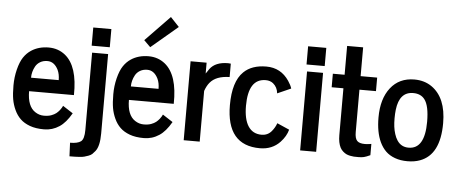

<svg xmlns="http://www.w3.org/2000/svg" viewBox="-58 -936 2977 1248"><g transform="rotate(5 1430.5 -311.5)"><path d="M138.2 -318.4H318.8Q318.8 -356.4 305.7 -384.3Q280.3 -435.5 235.4 -435.5Q208.5 -435.5 188.2 -423.6Q168 -411.6 157.7 -392.6Q138.2 -356.9 138.2 -318.4ZM122.6 -492.2Q170.9 -523.9 236.3 -523.9Q297.9 -523.9 343.8 -487.3Q429.7 -418 425.8 -230H133.3Q133.3 -131.3 185.5 -97.2Q212.4 -79.6 241.9 -79.6Q271.5 -79.6 291 -86.9Q310.5 -94.2 322.3 -103.5Q334 -112.8 343.8 -125Q356.9 -142.1 361.8 -154.3L428.2 -111.3Q392.1 -48.3 351.1 -21.5Q305.7 8.8 251.2 8.8Q196.8 8.8 158.4 -5.4Q120.1 -19.5 95.9 -43Q71.8 -66.4 56.4 -99.9Q41 -133.3 34.9 -168.7Q28.8 -204.1 28.8 -258.1Q28.8 -312 41.5 -362.8Q54.2 -413.6 74.2 -443.6Q94.2 -473.6 122.6 -492.2Z M427.7 80.6Q476.6 80.6 498 64.7Q519.5 48.8 519.5 -10.7V-515.1H624V3.4Q624 86.4 597.2 119.6Q586.9 132.3 578.4 140.4Q569.8 148.4 554.2 154.1Q538.6 159.7 527.8 162.6Q517.1 165.5 497.1 167Q471.2 168.9 431.6 168.9ZM512.7 -560.1V-678.7H630.9V-560.1Z M1066.4 -730.5 892.6 -583.5 850.1 -625.5 1009.8 -790.5ZM789.6 -318.4H970.2Q970.2 -356.4 957 -384.3Q931.6 -435.5 886.7 -435.5Q859.9 -435.5 839.6 -423.6Q819.3 -411.6 809.1 -392.6Q789.6 -356.9 789.6 -318.4ZM773.9 -492.2Q822.3 -523.9 887.7 -523.9Q949.2 -523.9 995.1 -487.3Q1081.1 -418 1077.1 -230H784.7Q784.7 -131.3 836.9 -97.2Q863.8 -79.6 893.3 -79.6Q922.9 -79.6 942.4 -86.9Q961.9 -94.2 973.6 -103.5Q985.4 -112.8 995.1 -125Q1008.3 -142.1 1013.2 -154.3L1079.6 -111.3Q1043.5 -48.3 1002.4 -21.5Q957 8.8 902.6 8.8Q848.1 8.8 809.8 -5.4Q771.5 -19.5 747.3 -43Q723.1 -66.4 707.8 -99.9Q692.4 -133.3 686.3 -168.7Q680.2 -204.1 680.2 -258.1Q680.2 -312 692.9 -362.8Q705.6 -413.6 725.6 -443.6Q745.6 -473.6 773.9 -492.2Z M1162.1 0V-515.1H1266.6V-444.3Q1268.6 -446.8 1275.4 -457L1287.1 -474.6Q1323.2 -523.9 1406.2 -523.9Q1415 -523.9 1423.8 -522.5V-435.1Q1335 -433.6 1295.9 -385.7Q1278.3 -364.3 1266.6 -330.6V0Z M1441.4 -253.9Q1441.4 -407.2 1508.3 -472.2Q1561 -523.9 1656 -523.9Q1751 -523.9 1804.7 -443.8Q1822.3 -418 1829.1 -395.5L1740.7 -356.4Q1736.8 -396.5 1708 -419.9Q1688.5 -435.5 1659.7 -435.5Q1545.9 -435.5 1545.9 -258.3Q1545.9 -170.9 1575.7 -125.2Q1605.5 -79.6 1662.6 -79.6Q1702.6 -79.6 1727.5 -108.9Q1749 -134.3 1758.8 -163.1L1838.9 -127.9Q1827.6 -84.5 1791 -45.4Q1739.7 8.8 1659.7 8.8Q1441.4 8.8 1441.4 -253.9Z M1921.9 0V-515.1H2026.4V0ZM1914.6 -560.1V-678.7H2033.2V-560.1Z M2090.3 -426.8V-515.1H2167V-703.1H2271.5V-515.1H2379.4V-426.8H2271.5V-150.4Q2271.5 -108.9 2286.4 -93.5Q2301.3 -78.1 2336.4 -78.1Q2350.6 -78.1 2365 -80.1Q2379.4 -82 2379.4 -82.5V-8.8Q2353 3.4 2338.6 6.8Q2324.2 10.3 2303.5 10.3Q2282.7 10.3 2272.7 9.8Q2262.7 9.3 2248.3 6.3Q2233.9 3.4 2223.4 -1.7Q2212.9 -6.8 2201.7 -16.6Q2190.4 -26.4 2183.1 -40Q2167 -71.3 2167 -121.1V-426.8Z M2518.1 -316.9Q2515.1 -291 2515.1 -261.2Q2515.1 -231.4 2518.1 -207.5Q2521 -183.6 2528.6 -159.7Q2536.1 -135.7 2547.9 -118.2Q2574.2 -79.1 2622.1 -79.1Q2728 -79.1 2728 -257.3Q2728 -361.8 2696.8 -402.3Q2671.4 -435.5 2622.1 -435.5Q2531.7 -435.5 2518.1 -316.9ZM2410.6 -257.8Q2410.6 -379.9 2467 -451.9Q2523.4 -523.9 2622.1 -523.9Q2687.5 -523.9 2735.4 -490.7Q2832.5 -422.9 2832.5 -257.3Q2832.5 -50.8 2703.6 -3.9Q2668 9.3 2622.3 9.3Q2576.7 9.3 2540.5 -3.9Q2504.4 -17.1 2480.5 -40.5Q2456.5 -64 2440.4 -98.1Q2410.6 -161.6 2410.6 -257.8Z"/></g></svg>

Font: News Cycle
Style: Bold
Weight: 700
Version: Version 0.5.1